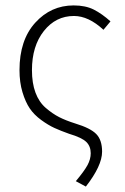

<svg xmlns="http://www.w3.org/2000/svg" viewBox="-20 -512 463 709"><path d="M297 177 260 157Q291 120 303 98Q315 76 315 54Q315 28 298.5 12Q282 -4 235 -18Q204 -29 181 -39.5Q158 -50 132 -69Q106 -88 90 -111.5Q74 -135 63 -171.5Q52 -208 52 -253Q52 -364 110 -428Q168 -492 252 -492Q296 -492 326.5 -476.5Q357 -461 388 -433L362 -402Q307 -453 253 -453Q186 -453 142 -397.5Q98 -342 98 -253Q98 -205 111 -170Q124 -135 149 -113.5Q174 -92 198.5 -79.5Q223 -67 258 -56Q314 -39 335.5 -17Q357 5 357 48Q357 100 297 177Z"/></svg>

Font: Toshiba Sans Light
Style: Regular
Weight: 300
Designer: Paul D. Hunt
Foundry: Toshiba Corporation
Version: Version 2.020;PS 2.0;hotconv 1.0.86;makeotf.lib2.5.63406